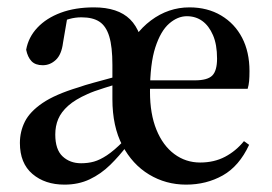

<svg xmlns="http://www.w3.org/2000/svg" viewBox="-20 -488 739 521"><path d="M155 13Q102 13 68 -16Q34 -45 34 -100Q34 -131 47.5 -158Q61 -185 95.5 -208.5Q130 -232 193 -251Q210 -257 232 -263Q254 -269 281.5 -276.5Q309 -284 339 -291V-273Q294 -259 263.5 -249.5Q233 -240 218 -233Q184 -218 165 -201Q146 -184 138 -165Q130 -146 130 -123Q130 -82 150 -63.5Q170 -45 200 -45Q219 -45 235 -49.5Q251 -54 270 -66.5Q289 -79 314 -104L344 -97L325 -93Q304 -65 279 -40.5Q254 -16 223.5 -1.5Q193 13 155 13ZM485 13Q430 13 384.5 -14.5Q339 -42 312 -93.5Q285 -145 285 -219V-312Q285 -361 276.5 -389Q268 -417 250 -429Q232 -441 201 -441Q184 -441 168 -436.5Q152 -432 135 -426L164 -448L151 -372Q147 -340 131.5 -325.5Q116 -311 96 -311Q76 -311 65.5 -322Q55 -333 51 -353Q57 -387 81.5 -413Q106 -439 145 -453.5Q184 -468 235 -468Q300 -468 333 -435.5Q366 -403 373 -330L316 -333Q342 -397 389.5 -432.5Q437 -468 494 -468Q543 -468 580 -446Q617 -424 637 -385.5Q657 -347 657 -295Q657 -279 656 -268Q655 -257 652 -247H323V-270H509Q543 -270 556 -283Q569 -296 569 -329Q569 -367 558 -392.5Q547 -418 529 -431Q511 -444 487 -444Q462 -444 439 -424Q416 -404 401.5 -359.5Q387 -315 387 -239Q387 -179 404.5 -136Q422 -93 453 -70Q484 -47 523 -47Q561 -47 590.5 -62.5Q620 -78 642 -105L656 -95Q629 -37 584.5 -12Q540 13 485 13Z"/></svg>

Font: Source Serif 4 60pt SemiBold
Style: Regular
Weight: 600
Version: Version 4.004;hotconv 1.0.116;makeotfexe 2.5.65601